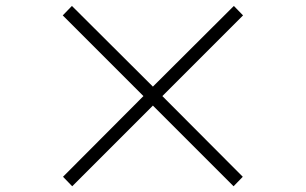

<svg xmlns="http://www.w3.org/2000/svg" viewBox="-20 -695 1040 653"><path d="M500 -335.9 225.6 -61.5 194.3 -93.8 467.8 -368.2 193.4 -642.6 224.6 -674.8 500 -400.4 775.4 -674.8 806.6 -642.6 532.2 -368.2 805.7 -93.8 774.4 -61.5Z"/></svg>

Font: GenYoMin TW TTF Medium
Style: Regular
Weight: 500
Version: Version 1.300